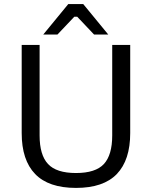

<svg xmlns="http://www.w3.org/2000/svg" viewBox="-20 -910 744 940"><path d="M352 10Q217.7 10 152 -58.1Q86.2 -126.3 86.2 -258.4V-690H173.9V-246.8Q173.9 -151.3 215 -107.1Q256.1 -62.9 352 -62.9Q447.9 -62.9 488.7 -107.1Q529.4 -151.3 529.4 -246.8V-690H617.5V-258.4Q617.5 -126.3 552 -58.1Q486.6 10 352 10ZM191.9 -741.1 314.2 -890H387.6L509.9 -741.1H440.4L358.1 -828H343.7L261.4 -741.1Z"/></svg>

Font: Mozilla Text ExtraLight
Style: Regular
Weight: 200
Designer: Studio DRAMA
Foundry: Studio DRAMA
Version: Version 1.000